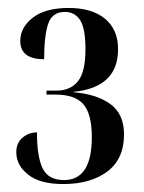

<svg xmlns="http://www.w3.org/2000/svg" viewBox="-20 -843 361 483"><path d="M139 -380Q208 -380 250 -411.5Q292 -443 292 -505Q292 -556 258 -581Q224 -606 165 -611V-612Q277 -623 277 -719Q277 -769 244 -796Q211 -823 153 -823Q94 -823 62.5 -798.5Q31 -774 31 -740Q31 -694 91 -694Q91 -752 101 -782.5Q111 -813 143 -813Q168 -813 181.5 -792.5Q195 -772 195 -719Q195 -662 176 -638.5Q157 -615 122 -615H97V-605H120Q169 -605 190 -580.5Q211 -556 211 -498Q211 -390 141 -390Q102 -390 87.5 -419Q73 -448 73 -510Q53 -510 37 -497Q21 -484 21 -460Q21 -427 51 -403.5Q81 -380 139 -380Z"/></svg>

Font: Noto Serif Display Condensed Semi
Style: Regular
Weight: 600
Width: 3
Designer: Monotype Design Team
Foundry: Monotype Imaging Inc.
Version: Version 1.900